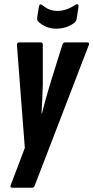

<svg xmlns="http://www.w3.org/2000/svg" viewBox="-20 -692 436 897"><path d="M38 185Q25 185 30 173L96 -1L59 -482Q59 -494 71 -494H169Q181 -494 180 -482V-296Q179 -262 177.5 -228.5Q176 -195 174 -162H176Q184 -195 193.5 -228.5Q203 -262 213 -296L271 -482Q274 -494 285 -494H386Q400 -494 395 -482L143 173Q139 185 130 185ZM241 -558Q217 -558 196 -567Q175 -576 159 -591Q152 -597 154 -612L162 -662Q163 -669 167.5 -671Q172 -673 178 -668Q209 -641 249 -641Q290 -641 333 -670Q339 -674 343.5 -671Q348 -668 347 -662L338 -603Q336 -593 328 -586Q292 -558 241 -558Z"/></svg>

Font: Sofia Sans Extra Condensed ExtraBold
Style: Italic
Weight: 800
Italic angle: -9°
Designer: Botio Nikoltchev, Ani Petrova
Foundry: lettersoup
Version: Version 4.101; ttfautohint (v1.8.4.7-5d5b)